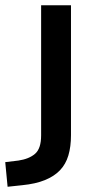

<svg xmlns="http://www.w3.org/2000/svg" viewBox="-78 -520 368 733"><path d="M-49 193 -58 99 -8 93Q33 87 56 67Q79 47 79 -3V-500H193V-4Q193 40 183 73.5Q173 107 151 130Q129 153 93.5 167.5Q58 182 7 187Z"/></svg>

Font: Nunito Sans 6pt SemiBold
Style: Regular
Weight: 600
Version: Version 3.101;gftools[0.9.27]